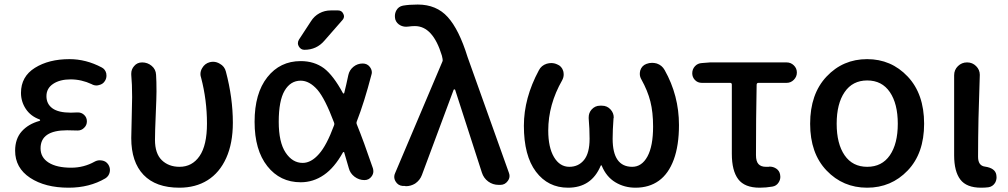

<svg xmlns="http://www.w3.org/2000/svg" viewBox="-20 -830 4524 862"><path d="M288.1 12.7Q182.6 12.7 115.2 -31.7Q47.9 -76.2 47.9 -153.3Q47.9 -207 77.6 -240.2Q107.4 -273.4 157.2 -287.1Q160.2 -288.1 160.2 -290.5Q160.2 -293 157.2 -293.9Q117.2 -308.6 95.7 -341.3Q74.2 -374 74.2 -413.1Q74.2 -486.3 136.7 -525.4Q199.2 -564.5 292 -564.5Q366.2 -564.5 436.5 -527.3Q452.1 -519.5 457 -501Q458 -495.1 458 -490.2Q458 -477.5 451.2 -466.8Q442.4 -452.1 424.8 -448.2Q418.9 -446.3 413.1 -446.3Q401.4 -446.3 391.6 -452.1Q345.7 -473.6 296.9 -473.6Q249 -473.6 218.8 -453.6Q188.5 -433.6 188.5 -398.4Q188.5 -363.3 215.3 -343.8Q242.2 -324.2 297.9 -324.2Q310.5 -324.2 327.1 -325.2Q328.1 -325.2 330.1 -325.2Q345.7 -325.2 357.4 -314.5Q370.1 -302.7 370.1 -285.2Q370.1 -267.6 357.4 -255.9Q345.7 -244.1 329.1 -244.1Q328.1 -244.1 327.1 -244.1Q303.7 -245.1 281.2 -245.1Q162.1 -245.1 162.1 -164.1Q162.1 -123 198.2 -100.1Q234.4 -77.1 299.8 -77.1Q356.4 -77.1 405.3 -104.5Q416 -110.4 428.7 -110.4Q433.6 -110.4 438.5 -109.4Q456.1 -106.4 465.8 -91.8Q473.6 -80.1 473.6 -66.4Q473.6 -62.5 472.7 -57.6Q468.8 -39.1 453.1 -29.3Q381.8 12.7 288.1 12.7Z M785.2 12.7Q679.7 12.7 624.5 -44.9Q569.3 -102.5 569.3 -210Q569.3 -240.2 571.3 -301.8Q573.2 -363.3 573.2 -393.6Q573.2 -453.1 569.3 -494.1Q569.3 -497.1 569.3 -500Q569.3 -518.6 582 -533.2Q595.7 -549.8 618.2 -549.8Q642.6 -549.8 661.1 -534.2Q679.7 -518.6 680.7 -494.1Q682.6 -466.8 682.6 -418.9Q682.6 -392.6 679.2 -315.4Q675.8 -238.3 675.8 -202.1Q675.8 -140.6 706.5 -110.8Q737.3 -81.1 786.1 -81.1Q842.8 -81.1 876 -129.4Q909.2 -177.7 909.2 -275.4Q909.2 -380.9 882.8 -481.4Q879.9 -489.3 879.9 -497.1Q879.9 -511.7 887.7 -524.4Q899.4 -544.9 921.9 -550.8Q929.7 -552.7 936.5 -552.7Q952.1 -552.7 966.8 -543.9Q988.3 -532.2 994.1 -508.8Q1025.4 -390.6 1025.4 -279.3Q1025.4 -186.5 995.6 -120.6Q965.8 -54.7 912.1 -21Q858.4 12.7 785.2 12.7Z M1479.5 -266.6Q1482.4 -273.4 1479.5 -280.3Q1439.5 -386.7 1405.3 -426.8Q1369.1 -467.8 1330.1 -467.8Q1284.2 -467.8 1257.8 -422.9Q1231.4 -377.9 1231.4 -283.2Q1231.4 -191.4 1262.2 -145Q1293 -98.6 1338.9 -98.6Q1377 -98.6 1412.1 -138.7Q1446.3 -176.8 1479.5 -266.6ZM1582 -285.2Q1579.1 -278.3 1582 -271.5Q1612.3 -197.3 1654.3 -74.2Q1656.2 -67.4 1656.2 -60.5Q1656.2 -48.8 1648.4 -38.1Q1636.7 -21.5 1616.2 -21.5Q1591.8 -21.5 1571.8 -36.6Q1551.8 -51.8 1545.9 -75.2Q1534.2 -115.2 1525.4 -145.5Q1525.4 -147.5 1522.9 -147.5Q1520.5 -147.5 1519.5 -145.5Q1481.4 -77.1 1434.6 -44.9Q1386.7 -11.7 1330.1 -11.7Q1237.3 -11.7 1180.2 -84Q1123 -156.2 1123 -283.2Q1123 -411.1 1180.2 -483.4Q1237.3 -555.7 1330.1 -555.7Q1390.6 -555.7 1434.6 -523.4Q1476.6 -491.2 1519.5 -412.1Q1520.5 -410.2 1522.5 -410.2Q1524.4 -410.2 1525.4 -412.1Q1534.2 -447.3 1543.9 -493.2Q1548.8 -515.6 1566.9 -530.3Q1585 -544.9 1608.4 -544.9Q1628.9 -544.9 1640.6 -529.3Q1649.4 -517.6 1649.4 -504.9Q1649.4 -500 1647.5 -494.1Q1615.2 -370.1 1582 -285.2ZM1376 -734.4Q1390.6 -757.8 1414.1 -770.5Q1437.5 -783.2 1464.8 -783.2H1498Q1514.6 -783.2 1521.5 -767.6Q1524.4 -761.7 1524.4 -756.8Q1524.4 -748 1517.6 -740.2L1436.5 -647.5Q1401.4 -606.4 1346.7 -606.4Q1330.1 -606.4 1321.3 -622.1Q1317.4 -628.9 1317.4 -635.7Q1317.4 -644.5 1322.3 -652.3Z M1874 -43.9Q1865.2 -20.5 1843.8 -5.9Q1824.2 5.9 1802.7 5.9Q1799.8 5.9 1796.9 4.9H1788.1Q1766.6 2.9 1755.9 -15.6Q1750 -25.4 1750 -36.1Q1750 -44.9 1753.9 -52.7L1965.8 -552.7Q1968.8 -558.6 1966.8 -566.4L1963.9 -580.1Q1923.8 -712.9 1842.8 -712.9Q1828.1 -712.9 1815.4 -710.9Q1809.6 -710 1803.7 -710Q1790 -710 1778.3 -715.8Q1760.7 -724.6 1754.9 -742.2Q1752.9 -750 1752.9 -757.8Q1752.9 -770.5 1758.8 -782.2Q1768.6 -800.8 1789.1 -804.7Q1817.4 -809.6 1855.5 -809.6Q1939.5 -809.6 1990.2 -753.4Q2041 -697.3 2079.1 -574.2L2264.6 -54.7Q2267.6 -46.9 2267.6 -40Q2267.6 -28.3 2259.8 -17.6Q2247.1 0 2226.6 0H2218.8Q2192.4 0 2171.9 -15.1Q2151.4 -30.3 2143.6 -54.7L2023.4 -426.8Q2022.5 -428.7 2020 -428.7Q2017.6 -428.7 2016.6 -426.8Z M2530.3 12.7Q2440.4 12.7 2386.2 -59.1Q2332 -130.9 2332 -265.6Q2332 -389.6 2399.4 -514.6Q2410.2 -536.1 2434.6 -543.9Q2445.3 -546.9 2455.1 -546.9Q2468.8 -546.9 2481.4 -541Q2502 -533.2 2508.8 -510.7Q2510.7 -502.9 2510.7 -495.1Q2510.7 -482.4 2503.9 -469.7Q2441.4 -360.4 2441.4 -244.1Q2441.4 -168 2467.3 -124.5Q2493.2 -81.1 2536.1 -81.1Q2577.1 -81.1 2602.1 -111.8Q2627 -142.6 2627 -207Q2627 -252 2623 -297.9Q2623 -300.8 2623 -303.7Q2623 -323.2 2635.7 -337.9Q2651.4 -355.5 2673.8 -355.5H2682.6Q2706.1 -355.5 2721.7 -337.9Q2735.4 -322.3 2735.4 -302.7Q2735.4 -300.8 2734.4 -297.9Q2730.5 -246.1 2730.5 -207Q2730.5 -81.1 2818.4 -81.1Q2861.3 -81.1 2886.7 -127.4Q2912.1 -173.8 2912.1 -261.7Q2912.1 -326.2 2899.9 -374.5Q2887.7 -422.9 2859.4 -473.6Q2852.5 -485.4 2852.5 -498Q2852.5 -505.9 2854.5 -513.7Q2861.3 -535.2 2881.8 -543Q2894.5 -547.9 2907.2 -547.9Q2918 -547.9 2928.7 -544.9Q2952.1 -537.1 2963.9 -515.6Q3028.3 -401.4 3028.3 -268.6Q3028.3 -176.8 3004.9 -113.3Q2981.4 -49.8 2938 -18.6Q2894.5 12.7 2833 12.7Q2783.2 12.7 2742.7 -11.7Q2702.1 -36.1 2681.6 -85.9Q2681.6 -87.9 2679.7 -87.9Q2677.7 -87.9 2676.8 -85.9Q2635.7 12.7 2530.3 12.7Z M3390.6 12.7Q3323.2 12.7 3294.4 -25.4Q3265.6 -63.5 3265.6 -139.6V-450.2Q3265.6 -458 3257.8 -458H3130.9Q3112.3 -458 3100.1 -470.7Q3087.9 -483.4 3087.9 -501Q3087.9 -519.5 3100.1 -532.7Q3112.3 -545.9 3130.9 -546.9L3168 -549.8H3511.7Q3530.3 -549.8 3543.9 -536.6Q3557.6 -523.4 3557.6 -504.4Q3557.6 -485.4 3543.9 -471.7Q3530.3 -458 3511.7 -458H3384.8Q3377.9 -458 3377 -450.2Q3374 -300.8 3374 -133.8Q3374 -105.5 3385.3 -93.3Q3396.5 -81.1 3418.9 -81.1Q3424.8 -81.1 3430.7 -81.1Q3433.6 -82 3435.5 -82Q3451.2 -82 3464.8 -73.2Q3479.5 -63.5 3482.4 -45.9Q3483.4 -41 3483.4 -36.1Q3483.4 -22.5 3475.6 -10.7Q3465.8 4.9 3447.3 7.8Q3418.9 12.7 3390.6 12.7Z M3873 12.7Q3764.6 12.7 3690.9 -64.5Q3617.2 -141.6 3617.2 -274.4Q3617.2 -408.2 3690.9 -486.3Q3764.6 -564.5 3873 -564.5Q3981.4 -564.5 4055.2 -486.3Q4128.9 -408.2 4128.9 -274.4Q4128.9 -141.6 4055.2 -64.5Q3981.4 12.7 3873 12.7ZM4010.7 -274.4Q4010.7 -364.3 3975.1 -416.5Q3939.5 -468.8 3873.5 -468.8Q3807.6 -468.8 3772 -416.5Q3736.3 -364.3 3736.3 -274.4Q3736.3 -184.6 3772 -132.8Q3807.6 -81.1 3873.5 -81.1Q3939.5 -81.1 3975.1 -132.8Q4010.7 -184.6 4010.7 -274.4Z M4384.8 12.7Q4319.3 12.7 4291.5 -23.9Q4263.7 -60.5 4263.7 -132.8V-492.2Q4263.7 -516.6 4280.8 -533.2Q4297.9 -549.8 4321.3 -549.8H4322.3Q4345.7 -549.8 4362.3 -533.2Q4378.9 -516.6 4378.9 -494.1Q4378.9 -491.2 4376 -398.4Q4374 -335 4373 -297.9Q4372.1 -260.7 4371.6 -211.4Q4371.1 -162.1 4371.1 -126Q4371.1 -85.9 4402.3 -82Q4448.2 -75.2 4453.1 -44.9Q4454.1 -39.1 4454.1 -34.2Q4454.1 -20.5 4447.3 -8.8Q4436.5 7.8 4418 10.7Q4403.3 12.7 4384.8 12.7Z"/></svg>

Font: Gen Jyuu Gothic P Medium
Style: Regular
Weight: 500
Designer: [Source Han Sans]
Ryoko NISHIZUKA  (kana & ideographs); Paul D. Hunt (Latin, Greek & Cyrillic); Wenlong ZHANG  (bopomofo
Version: Version 1.002.20150607